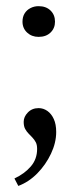

<svg xmlns="http://www.w3.org/2000/svg" viewBox="-20 -447 254 629"><path d="M40 162.1 27.3 137.7Q60.5 122.1 81.1 98.1Q101.6 74.2 101.6 41Q101.6 27.3 97.2 19Q92.8 10.7 86.4 3.9Q80.1 -2.9 73.7 -9.3Q67.4 -15.6 62.5 -24.4Q57.6 -33.2 57.6 -47.9Q57.6 -64.5 71.3 -78.6Q85 -92.8 106.4 -92.8Q122.1 -92.8 135.3 -83.5Q148.4 -74.2 156.2 -57.1Q164.1 -40 164.1 -14.6Q164.1 20.5 147 56.6Q129.9 92.8 102.1 121.1Q74.2 149.4 40 162.1ZM106.4 -326.2Q84 -326.2 68.8 -340.3Q53.7 -354.5 53.7 -376Q53.7 -391.6 60.5 -402.8Q67.4 -414.1 79.6 -420.4Q91.8 -426.8 106.4 -426.8Q130.9 -426.8 145.5 -412.6Q160.2 -398.4 160.2 -376Q160.2 -354.5 145.5 -340.3Q130.9 -326.2 106.4 -326.2Z"/></svg>

Font: Crimson Pro Light
Style: Regular
Weight: 300
Designer: Jacques Le Bailly
Foundry: Baron von Fonthausen
Version: Version 1.003